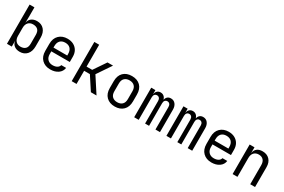

<svg xmlns="http://www.w3.org/2000/svg" viewBox="109 -1908 4582 3095"><g transform="rotate(30 2400.0 -360.0)"><path d="M332 10Q270 10 230 -20.5Q190 -51 183 -105H182V0H92V-730H182V-570L180 -445H181Q189 -498 229.5 -529Q270 -560 332 -560Q415 -560 464 -505Q513 -450 513 -355V-194Q513 -100 464 -45Q415 10 332 10ZM302 -68Q359 -68 391 -98Q423 -128 423 -195V-355Q423 -423 391 -452.5Q359 -482 302 -482Q247 -482 214.5 -447Q182 -412 182 -350V-200Q182 -138 214.5 -103Q247 -68 302 -68Z M900 10Q803 10 743.5 -48.5Q684 -107 684 -210V-340Q684 -443 743.5 -501.5Q803 -560 900 -560Q965 -560 1013.5 -534Q1062 -508 1089 -461Q1116 -414 1116 -350V-252H772V-200Q772 -139 807 -103.5Q842 -68 900 -68Q950 -68 982.5 -87.5Q1015 -107 1022 -140H1112Q1103 -71 1045 -30.5Q987 10 900 10ZM772 -322H1028V-350Q1028 -415 994.5 -450.5Q961 -486 900 -486Q839 -486 805.5 -450.5Q772 -415 772 -350Z M1297 0V-730H1387V-323H1492L1646 -550H1749L1572 -288L1759 0H1654L1494 -245H1387V0Z M2100 8Q2001 8 1942.5 -50Q1884 -108 1884 -212V-338Q1884 -443 1942 -500.5Q2000 -558 2100 -558Q2200 -558 2258 -500.5Q2316 -443 2316 -338V-212Q2316 -108 2257.5 -50Q2199 8 2100 8ZM2100 -72Q2159 -72 2192.5 -105Q2226 -138 2226 -202V-348Q2226 -412 2192.5 -445Q2159 -478 2100 -478Q2042 -478 2008 -445Q1974 -412 1974 -348V-202Q1974 -138 2008 -105Q2042 -72 2100 -72Z M2460 0V-550H2538V-477H2540Q2545 -514 2569.5 -537Q2594 -560 2632 -560Q2668 -560 2693 -539Q2718 -518 2729 -482H2730Q2737 -518 2761.5 -539Q2786 -560 2824 -560Q2877 -560 2908.5 -520.5Q2940 -481 2940 -418V0H2856V-419Q2856 -452 2840 -471.5Q2824 -491 2796 -491Q2769 -491 2753 -472Q2737 -453 2737 -420V0H2663V-419Q2663 -452 2647 -471.5Q2631 -491 2604 -491Q2576 -491 2560 -472Q2544 -453 2544 -420V0Z M3060 0V-550H3138V-477H3140Q3145 -514 3169.5 -537Q3194 -560 3232 -560Q3268 -560 3293 -539Q3318 -518 3329 -482H3330Q3337 -518 3361.5 -539Q3386 -560 3424 -560Q3477 -560 3508.5 -520.5Q3540 -481 3540 -418V0H3456V-419Q3456 -452 3440 -471.5Q3424 -491 3396 -491Q3369 -491 3353 -472Q3337 -453 3337 -420V0H3263V-419Q3263 -452 3247 -471.5Q3231 -491 3204 -491Q3176 -491 3160 -472Q3144 -453 3144 -420V0Z M3900 10Q3803 10 3743.5 -48.5Q3684 -107 3684 -210V-340Q3684 -443 3743.5 -501.5Q3803 -560 3900 -560Q3965 -560 4013.5 -534Q4062 -508 4089 -461Q4116 -414 4116 -350V-252H3772V-200Q3772 -139 3807 -103.5Q3842 -68 3900 -68Q3950 -68 3982.5 -87.5Q4015 -107 4022 -140H4112Q4103 -71 4045 -30.5Q3987 10 3900 10ZM3772 -322H4028V-350Q4028 -415 3994.5 -450.5Q3961 -486 3900 -486Q3839 -486 3805.5 -450.5Q3772 -415 3772 -350Z M4292 0V-550H4382V-445H4383Q4390 -500 4428 -530Q4466 -560 4529 -560Q4612 -560 4661 -509Q4710 -458 4710 -370V0H4620V-354Q4620 -417 4588.5 -450.5Q4557 -484 4503 -484Q4447 -484 4414.5 -449Q4382 -414 4382 -350V0Z"/></g></svg>

Font: JetBrainsMonoNL NFM
Style: Regular
Weight: 400
Monospace: yes
Designer: Philipp Nurullin, Konstantin Bulenkov
Foundry: JetBrains
Version: Version 2.304; ttfautohint (v1.8.4.7-5d5b);Nerd Fonts 3.3.0